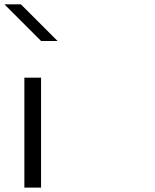

<svg xmlns="http://www.w3.org/2000/svg" viewBox="-20 -853 707 873"><path d="M90.8 0V-500H166.7V0ZM75 -833.3 241.7 -666.7H166.7L0 -833.3Z"/></svg>

Font: 0xA000-Mono
Style: Mono
Weight: 400
Version: Version 0.1